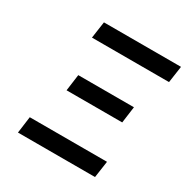

<svg xmlns="http://www.w3.org/2000/svg" viewBox="-161 -836 942 971"><g transform="rotate(30 310.5 -350.0)"><path d="M171 -700 157 -603H607L621 -700ZM192 -404 179 -308H504L517 -404ZM86 -97 73 0H523L537 -97Z"/></g></svg>

Font: Unageo
Style: Medium-Italic
Weight: 500
Designer: Richard Sepsi
Foundry: Richard Sepsi
Version: Version 2.000